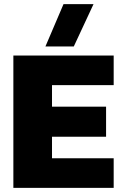

<svg xmlns="http://www.w3.org/2000/svg" viewBox="-20 -914 588 934"><path d="M289 -894H435L339 -688H201ZM45 -644H533V-500H233V-395H496V-249H233V-144H533V0H45Z"/></svg>

Font: Kanit Bold
Style: Regular
Weight: 700
Designer: Katatrad Team
Foundry: CadsonDemak
Version: Version 1.000